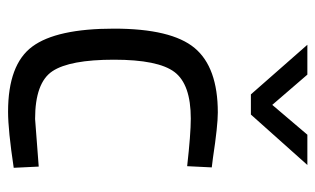

<svg xmlns="http://www.w3.org/2000/svg" viewBox="-173 -599 782 476"><g transform="rotate(90 218.0 -361.0)"><path d="M259 -510Q292 -510 371 -498L395 -495L392 -434Q312 -443 274 -443Q189 -443 158.5 -402.5Q128 -362 128 -252.5Q128 -143 156.5 -100Q185 -57 275 -57L393 -66L396 -4Q303 10 257 10Q140 10 95.5 -50Q51 -110 51 -252.5Q51 -395 99 -452.5Q147 -510 259 -510ZM214 -592 91 -732H165L240 -645L314 -732H389L264 -592Z"/></g></svg>

Font: Titillium Web[RUS by Daymarius]
Style: Regular
Weight: 400
Designer: Cyrillization by Daymarius
Foundry: Cyrillization by Daymarius
Version: Version 1.002 September 11, 2018